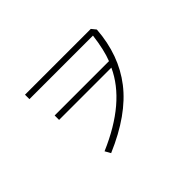

<svg xmlns="http://www.w3.org/2000/svg" viewBox="-112 -931 1225 1225"><g transform="rotate(-45 500.0 -319.0)"><path d="M225.6 -377V-417H715.8Q744.1 -488.3 758.8 -604.5H185.5V-644.5H779.3L803.7 -614.3Q788.1 -398.4 670.9 -247.1Q553.7 -95.7 310.5 7.8L289.1 -30.3Q599.6 -163.1 697.3 -377Z"/></g></svg>

Font: Gothic A1 ExtraLight
Style: Regular
Weight: 275
Designer: HanYang I&C Co.,Ltd.
Foundry: HanYang I&C Co.,Ltd.
Version: Version 2.50